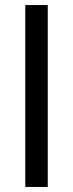

<svg xmlns="http://www.w3.org/2000/svg" viewBox="-20 -740 289 760"><path d="M169 0V-720H80V0Z"/></svg>

Font: Hauora Medium
Style: Regular
Weight: 500
Designer: Wayne Shih
Foundry: WCYS
Version: Version 1.001;hotconv 1.0.109;makeotfexe 2.5.65596